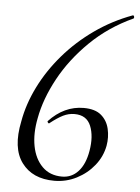

<svg xmlns="http://www.w3.org/2000/svg" viewBox="-50 -701 549 754"><g transform="rotate(5 224.5 -324.0)"><path d="M192 13Q106 13 63.5 -44.5Q21 -102 43 -208Q55 -277 89 -345.5Q123 -414 175.5 -475Q228 -536 296 -584Q364 -632 443 -661Q447 -662 448.5 -656.5Q450 -651 447 -649Q351 -605 279.5 -535Q208 -465 164 -384Q120 -303 106 -226Q94 -165 103.5 -115.5Q113 -66 143 -36Q173 -6 221 -6Q259 -6 285 -34.5Q311 -63 320 -116Q330 -174 313.5 -214.5Q297 -255 249 -255Q226 -255 204.5 -244.5Q183 -234 154 -211Q152 -208 148.5 -211.5Q145 -215 146 -218Q206 -282 283 -282Q328 -282 352 -261.5Q376 -241 383.5 -208.5Q391 -176 385 -142Q377 -99 349 -64Q321 -29 280 -8Q239 13 192 13Z"/></g></svg>

Font: Cormorant
Style: Italic
Weight: 400
Italic angle: -10°
Designer: Christian Thalmann (Catharsis Fonts)
Foundry: Catharsis Fonts
Version: Version 4.000